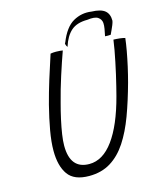

<svg xmlns="http://www.w3.org/2000/svg" viewBox="-126 -938 884 1049"><g transform="rotate(-15 316.0 -413.0)"><path d="M248 20.5Q163 20.5 128.5 -28.2Q94 -77 94 -163Q94 -212.5 105.2 -276.2Q116.5 -340 135 -413Q151.5 -476.5 172.5 -544.5Q193.5 -612.5 216 -680Q223 -681.5 231.2 -682Q239.5 -682.5 247 -682.5Q259.5 -682.5 269.2 -681.5Q279 -680.5 285 -679.5Q264 -621 241 -549.5Q218 -478 200 -407.5Q187.5 -361.5 178 -318Q168.5 -274.5 163 -238Q157.5 -201.5 157.5 -174.5Q157.5 -42.5 265.5 -42.5Q342 -42.5 402.2 -125Q462.5 -207.5 503.5 -363Q509.5 -386.5 517 -416.2Q524.5 -446 531.8 -478.5Q539 -511 546 -544.2Q553 -577.5 558.5 -608.2Q564 -639 567.5 -665Q576 -665 585.2 -664.2Q594.5 -663.5 603.5 -662.5Q612.5 -661.5 620 -660Q627.5 -658.5 632.5 -657Q629 -626.5 621.8 -586.2Q614.5 -546 604.8 -502.2Q595 -458.5 584 -417.5Q557.5 -320.5 527.8 -240.2Q498 -160 459.8 -101.8Q421.5 -43.5 369.8 -11.5Q318 20.5 248 20.5ZM315 -691.5Q308.5 -700.5 306.8 -708Q305 -715.5 309 -717.5Q340.5 -797.5 388.5 -824.8Q436.5 -852 491 -844Q543.5 -842.5 566.5 -823.5Q589.5 -804.5 589 -766Q587 -755.5 582 -743.2Q577 -731 571.2 -718.5Q565.5 -706 560 -694.5Q550.5 -693.5 543.5 -693.8Q536.5 -694 528 -694.5Q532.5 -716 535.8 -734.5Q539 -753 538 -767.5Q536 -788.5 518.2 -800.5Q500.5 -812.5 457.5 -806.5Q398.5 -806.5 365.8 -777.8Q333 -749 315 -691.5Z"/></g></svg>

Font: Grandstander Thin ExtraLight
Style: Italic
Weight: 250
Italic angle: -15°
Version: Version 1.200